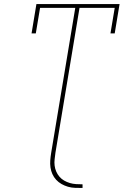

<svg xmlns="http://www.w3.org/2000/svg" viewBox="-20 -755 640 949"><path d="M388 174Q370 174 351.5 173.5Q333 173 316 168Q299 163 284 154.5Q269 146 257.5 133.5Q246 121 239 105.5Q232 90 229.5 72.5Q227 55 228.5 36.5Q230 18 233 0L352 -716H178L157 -590H136L160 -735H571L547 -590H526L547 -716H373L254 0Q252 16 250 32Q248 48 250 63.5Q252 79 258 93Q264 107 274 118.5Q284 130 297 137.5Q310 145 325 149.5Q340 154 356 155Q372 156 388 156Z"/></svg>

Font: Iosevka Slab Thin Extended
Style: Italic
Weight: 100
Width: 7
Italic angle: -9°
Monospace: yes
Designer: Belleve Invis
Foundry: Belleve Invis
Version: Version 11.1.0; ttfautohint (v1.8.3)